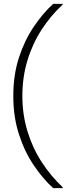

<svg xmlns="http://www.w3.org/2000/svg" viewBox="-20 -831 387 996"><path d="M256 145Q203 97 155.5 27Q108 -43 78.5 -133.5Q49 -224 49 -333Q49 -443 78.5 -533Q108 -623 155.5 -693Q203 -763 256 -811H305V-807Q243 -750 195.5 -676.5Q148 -603 122 -516.5Q96 -430 96 -333Q96 -237 122.5 -150Q149 -63 196.5 10Q244 83 305 140V145Z"/></svg>

Font: DM Sans 12pt ExtraLight
Style: Regular
Weight: 250
Version: Version 4.004;gftools[0.9.30]